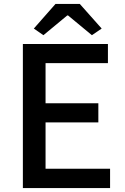

<svg xmlns="http://www.w3.org/2000/svg" viewBox="-20 -962 640 982"><path d="M97 0H543V-99H213V-336H483V-434H213V-639H532V-737H97ZM202 -782 324 -883H328L450 -782L500 -816L388 -942H264L153 -816Z"/></svg>

Font: Noto Sans CJK TC Medium
Style: Regular
Weight: 500
Designer: Ryoko NISHIZUKA 西塚涼子 (kana, bopomofo & ideographs); Paul D. Hunt (Latin, Greek & Cyrillic); Sandoll Communications 산돌커뮤니
Foundry: Adobe
Version: Version 2.004;hotconv 1.0.118;makeotfexe 2.5.65603